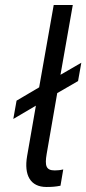

<svg xmlns="http://www.w3.org/2000/svg" viewBox="-20 -740 344 765"><path d="M165 5C186 5 201 4 221 0L232 -65C220 -62 209 -61 198 -61C163 -61 158 -80 166 -127L208 -369L291 -417L304 -490L221 -442L270 -720H194L136 -392L46 -339L33 -266L123 -319L88 -118C75 -42 101 5 165 5Z"/></svg>

Font: Fixel Text 20240404
Style: Italic
Weight: 400
Width: 4
Italic angle: -10°
Designer: AlfaBravo + MacPaw
Foundry: Kyrylo Tkachov, Marchela Mozhyna, Serhii Makarenko, Maria Weinstein, Zakhar Kryvoshyya
Version: Version 1.211;Glyphs 3.2 (3225)